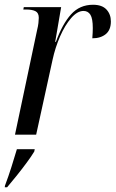

<svg xmlns="http://www.w3.org/2000/svg" viewBox="-29 -566 486 807"><path d="M127 -440Q131 -456 132.5 -469Q134 -482 134 -491Q134 -512 120 -519Q106 -526 81 -526H69L71 -536H228L203 -390H206Q233 -465 269.5 -505.5Q306 -546 362 -546Q400 -546 418.5 -526Q437 -506 437 -476Q437 -440 415.5 -422.5Q394 -405 359 -405Q360 -418 360.5 -428.5Q361 -439 361 -448Q361 -488 351 -504Q341 -520 322 -520Q296 -520 270 -490Q244 -460 223.5 -413Q203 -366 192 -315L123 0H34ZM-8 214Q7 174 19 136Q31 98 42 61H117L115 71Q103 91 83 118Q63 145 41 172.5Q19 200 1 221H-9Z"/></svg>

Font: Noto Serif Display Condensed
Style: Italic
Weight: 400
Width: 3
Italic angle: -12°
Designer: Monotype Design Team
Foundry: Monotype Imaging Inc.
Version: Version 2.009